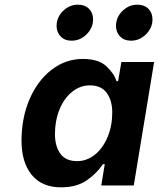

<svg xmlns="http://www.w3.org/2000/svg" viewBox="-20 -793 679 821"><path d="M72 -191Q72 -289 106.5 -369Q141 -449 201 -495Q261 -541 334 -541Q401 -541 434.5 -510Q468 -479 478 -446H485L499 -528H639L552 0H413L428 -91H420Q396 -54 352.5 -23Q309 8 241 8Q159 8 115.5 -45.5Q72 -99 72 -191ZM460 -312Q460 -363 436.5 -395.5Q413 -428 364 -428Q323 -428 288.5 -400.5Q254 -373 234.5 -325Q215 -277 215 -219Q215 -168 238 -136Q261 -104 310 -104Q351 -104 385.5 -131.5Q420 -159 440 -207Q460 -255 460 -312ZM476 -682Q476 -719 503.5 -746Q531 -773 567 -773Q597 -773 614.5 -755.5Q632 -738 632 -710Q632 -674 604.5 -646.5Q577 -619 540 -619Q511 -619 493.5 -637Q476 -655 476 -682ZM222 -682Q222 -719 249.5 -746Q277 -773 313 -773Q343 -773 360.5 -755.5Q378 -738 378 -710Q378 -674 350.5 -646.5Q323 -619 286 -619Q257 -619 239.5 -637Q222 -655 222 -682Z"/></svg>

Font: Be Vietnam
Style: Bold Italic
Weight: 700
Italic angle: -9.66701°
Designer: Gabriel Lam
Foundry: TypeRant
Version: Version 3.000